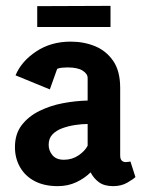

<svg xmlns="http://www.w3.org/2000/svg" viewBox="-20 -631 501 655"><path d="M177 4Q131 4 98.5 -13Q66 -30 48.5 -60.5Q31 -91 31 -129Q31 -174 54 -204Q77 -234 114.5 -252.5Q152 -271 195 -279Q238 -287 279 -288V-365Q279 -379 262 -390Q245 -401 210 -401Q201 -401 191 -400Q181 -399 175 -396L150 -326L33 -374Q53 -422 103.5 -455.5Q154 -489 221 -489Q266 -489 304 -473.5Q342 -458 366 -423.5Q390 -389 390 -331V-101Q390 -88 395.5 -83Q401 -78 409 -78Q414 -78 419 -79Q424 -80 425 -80L442 -27Q435 -20 414.5 -8Q394 4 366 4Q336 4 318 -9Q300 -22 289 -43Q269 -23 240.5 -9.5Q212 4 177 4ZM198 -86Q226 -86 248 -101Q270 -116 279 -134V-208Q259 -208 236 -204.5Q213 -201 192.5 -193.5Q172 -186 159 -172.5Q146 -159 146 -137Q146 -117 159 -101.5Q172 -86 198 -86ZM107 -539V-610L357 -611V-539Z"/></svg>

Font: Kreon SemiBold
Style: Regular
Weight: 600
Designer: Julia Petretta
Foundry: Julia Petretta and Eli Heuer
Version: Version 2.002